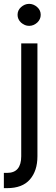

<svg xmlns="http://www.w3.org/2000/svg" viewBox="-33 -770 290 995"><path d="M122 160Q83 205 4 205H-13V126H3Q41 126 59 104Q77 82 77 40V-545H161V40Q161 115 122 160ZM76 -653Q58 -670 58 -693Q58 -717 76 -733Q95 -750 118 -750Q141 -750 160 -733Q178 -717 178 -693Q178 -670 160 -653Q141 -636 118 -636Q95 -636 76 -653Z"/></svg>

Font: Sinter
Style: Regular
Weight: 400
Foundry: Adobe & rsms
Version: Version 1.000